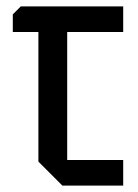

<svg xmlns="http://www.w3.org/2000/svg" viewBox="-20 -580 430 600"><path d="M100 -75V-480H20V-535L45 -560H365V-480H190V-80H365V0H175Z"/></svg>

Font: Tektur SemiCondensed
Style: Regular
Weight: 400
Width: 4
Designer: Adam Jagosz
Foundry: Adam Jagosz
Version: Version 1.005;gftools[0.9.30]